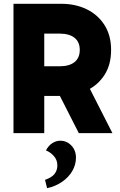

<svg xmlns="http://www.w3.org/2000/svg" viewBox="-20 -701 633 1011"><path d="M51 0V-681H303Q377 -681 436 -652.5Q495 -624 530 -569.5Q565 -515 565 -438Q565 -360 530 -306Q495 -252 436 -224Q377 -196 303 -196H176V-352H294Q345 -352 372.5 -374Q400 -396 400 -438Q400 -480 372.5 -502Q345 -524 294 -524H175L213 -559V0ZM395 0 255 -275H432L572 0ZM228 290 217 246Q252 234 267 215Q282 196 282 170Q282 141 263.5 120.5Q245 100 222 91Q235 66 255 53Q275 40 297 40Q332 40 356 65.5Q380 91 380 129Q380 166 361 199Q342 232 307.5 256Q273 280 228 290Z"/></svg>

Font: Gabarito ExtraBold
Style: Regular
Weight: 800
Designer: Leandro Assis / Alvaro Franca / Felipe Casaprima
Foundry: Naipe Foundry
Version: Version 1.000